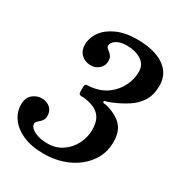

<svg xmlns="http://www.w3.org/2000/svg" viewBox="-209 -882 945 1013"><g transform="rotate(30 264.0 -375.0)"><path d="M-27.5 -156.5Q-27.5 -113 -1.5 -75.2Q24.5 -37.5 76.5 -13.8Q128.5 10 206 10Q265.5 10 317.5 -7.2Q369.5 -24.5 409.2 -56Q449 -87.5 471.8 -131Q494.5 -174.5 494.5 -226.5Q494.5 -265.5 482.8 -293.2Q471 -321 446 -340.2Q421 -359.5 380.5 -373Q363.5 -378.5 352.5 -379Q341.5 -379.5 341.5 -385.5Q341.5 -393.5 349.8 -393.8Q358 -394 383 -404.5Q430 -424 469.2 -449.2Q508.5 -474.5 532.2 -512Q556 -549.5 556 -606Q556 -657 528 -691.2Q500 -725.5 450.2 -742.8Q400.5 -760 335 -760Q261.5 -760 210.8 -737.2Q160 -714.5 133.2 -677.8Q106.5 -641 106.5 -597.5Q106.5 -570 118.8 -552.2Q131 -534.5 149.5 -526.2Q168 -518 187 -518Q215.5 -518 236.5 -536.5Q257.5 -555 257.5 -583.5Q257.5 -601 251.2 -611.2Q245 -621.5 236.2 -628Q227.5 -634.5 221.2 -640.5Q215 -646.5 215 -655Q215 -673.5 238.2 -689Q261.5 -704.5 301.5 -704.5Q354.5 -704.5 389.8 -681.5Q425 -658.5 425 -615Q425 -571.5 404.8 -529.5Q384.5 -487.5 345.2 -457.5Q306 -427.5 248 -420Q237.5 -418.5 228.8 -418.8Q220 -419 215 -415.5Q210 -412 210 -398.5V-373Q210 -359.5 215.2 -355.8Q220.5 -352 229.5 -352.5Q238.5 -353 249.5 -351.5Q294 -345 319.2 -328.5Q344.5 -312 354.8 -286.8Q365 -261.5 365 -228Q365 -181 343.8 -139.8Q322.5 -98.5 284.5 -72.8Q246.5 -47 197.5 -47Q162 -47 136.2 -55Q110.5 -63 96.5 -75.8Q82.5 -88.5 82.5 -102Q82.5 -110.5 88.5 -116.8Q94.5 -123 102.8 -129.8Q111 -136.5 117.2 -146.5Q123.5 -156.5 123.5 -173.5Q123.5 -203.5 103 -221.2Q82.5 -239 53 -239Q21.5 -239 -3 -218Q-27.5 -197 -27.5 -156.5Z"/></g></svg>

Font: Besley SemiBold
Style: Italic
Weight: 600
Italic angle: -13°
Designer: Owen Earl
Foundry: indestructible type*
Version: Version 2.001